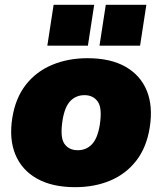

<svg xmlns="http://www.w3.org/2000/svg" viewBox="-20 -763 671 795"><path d="M17 0ZM291 12Q196 12 133 -23.5Q70 -59 43.5 -123.5Q17 -188 31 -275Q44 -357 87 -412Q130 -467 196 -494.5Q262 -522 342 -522Q438 -522 500 -486.5Q562 -451 588 -387Q614 -323 600 -235Q587 -153 544.5 -98Q502 -43 437 -15.5Q372 12 291 12ZM302 -141Q337 -141 360.5 -165.5Q384 -190 393 -245Q404 -315 385 -342Q366 -369 330 -369Q295 -369 271.5 -345Q248 -321 239 -265Q228 -195 246.5 -168Q265 -141 302 -141ZM392 -574 418 -743H586L560 -574ZM176 -574 202 -743H370L344 -574Z"/></svg>

Font: Winston Black
Style: Italic
Weight: 900
Italic angle: -9°
Designer: Original fonts by Vernon Adams / Changes by Cristiano Sobral
Foundry: VOriginal fonts by Vernon Adams / Changes by Cristiano Sobral
Version: Version 2.503;July 17, 2020;FontCreator 13.0.0.2655 64-bit